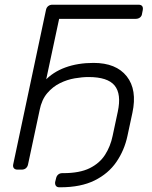

<svg xmlns="http://www.w3.org/2000/svg" viewBox="-20 -720 646 815"><path d="M54 0Q44 0 39 -6Q34 -12 36 -22L175 -677Q177 -688 184.5 -694Q192 -700 202 -700H568Q579 -700 583.5 -694Q588 -688 586 -677L583 -662Q582 -652 574.5 -646Q567 -640 556 -640H231L99 -22Q97 -12 90 -6Q83 0 72 0ZM169 -376Q204 -414 257 -433.5Q310 -453 377 -453Q473 -453 518 -396Q563 -339 542 -241L521 -143Q508 -82 474 -32.5Q440 17 381.5 46Q323 75 236 75H232Q222 75 217.5 69Q213 63 214 53L218 37Q220 27 227 21Q234 15 244 15H248Q318 15 360.5 -6Q403 -27 426 -63Q449 -99 458 -143L480 -246Q496 -321 466.5 -357Q437 -393 356 -393Q329 -393 297 -387.5Q265 -382 234.5 -367Q204 -352 180.5 -324.5Q157 -297 148 -252Z"/></svg>

Font: Rubik Light
Style: Italic
Weight: 300
Italic angle: -12°
Designer: Hubert and Fischer
Foundry: Hubert and Fischer
Version: Version 2.300;gftools[0.9.30]